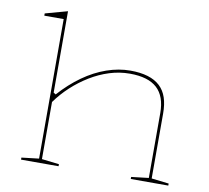

<svg xmlns="http://www.w3.org/2000/svg" viewBox="-81 -836 1010 927"><g transform="rotate(10 423.5 -372.5)"><path d="M802 -10V0H618V-10L703 -20V-338Q703 -420 659.5 -460Q616 -500 526 -500Q475 -500 426 -484.5Q377 -469 332 -441.5Q287 -414 248 -378Q209 -342 179 -300V-20L264 -10V0H80V-10L165 -20V-704H70V-715L179 -745V-346L190 -339Q240 -395 295.5 -434.5Q351 -474 410 -494.5Q469 -515 526 -515Q575 -515 611.5 -504Q648 -493 671.5 -471Q695 -449 706 -416Q717 -383 717 -338V-20Z"/></g></svg>

Font: Kalnia SemiExpanded Thin
Style: Regular
Weight: 250
Width: 6
Designer: Frida Medrano
Foundry: Frida Medrano
Version: Version 1.105